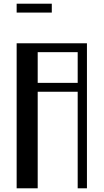

<svg xmlns="http://www.w3.org/2000/svg" viewBox="-20 -1018 560 1038"><path d="M70 -784H450V0H400V-522H183.8V0H70ZM400 -570V-736H183.8V-570ZM70 -998H260V-950H70Z"/></svg>

Font: Facade Sud
Style: Regular
Weight: 100
Designer: Éléonore Fines
Foundry: Velvetyne Type Foundry
Version: Version 1.001;Glyphs 3.2 (3202)